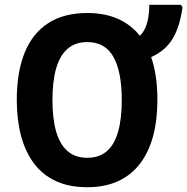

<svg xmlns="http://www.w3.org/2000/svg" viewBox="-20 -780 790 810"><path d="M644 -357.9Q644 -274.4 626 -206.5Q607.9 -138.7 571.3 -90.3Q534.7 -42 479 -16.1Q423.3 9.8 347.7 9.8Q271.5 9.8 215.6 -16.1Q159.7 -42 123.3 -90.6Q86.9 -139.2 68.8 -207Q50.8 -274.9 50.8 -358.9Q50.8 -474.6 83.5 -556.4Q116.2 -638.2 182.4 -681.6Q248.5 -725.1 348.6 -725.1Q422.4 -725.1 477.8 -700.4Q533.2 -675.8 569.8 -628.9Q584.5 -643.1 593 -662.6Q601.6 -682.1 605.7 -706.5Q609.9 -731 609.9 -759.8H743.7L750 -748.5Q737.8 -663.1 706.5 -613.8Q675.3 -564.5 617.7 -539.1Q630.9 -501 637.5 -455.8Q644 -410.6 644 -357.9ZM201.2 -357.9Q201.2 -279.8 216.8 -225.3Q232.4 -170.9 264.9 -142.6Q297.4 -114.3 347.7 -114.3Q398.4 -114.3 430.7 -142.1Q462.9 -169.9 478.3 -224.4Q493.7 -278.8 493.7 -357.9Q493.7 -477.1 458.7 -539.8Q423.8 -602.5 348.1 -602.5Q297.9 -602.5 265.1 -574.2Q232.4 -545.9 216.8 -491.2Q201.2 -436.5 201.2 -357.9Z"/></svg>

Font: Open Sans SemiCondensed
Style: Bold
Weight: 700
Width: 4
Designer: Monotype Design Team
Foundry: Monotype Imaging Inc.
Version: Version 3.003